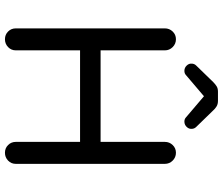

<svg xmlns="http://www.w3.org/2000/svg" viewBox="-84 -834 922 795"><g transform="rotate(90 377.5 -436.0)"><path d="M142 5Q123 5 110 -8Q97 -21 97 -40V-657Q97 -676 110 -689.5Q123 -703 142 -703Q161 -703 174.5 -689.5Q188 -676 188 -657V-391H567V-657Q567 -676 580 -689.5Q593 -703 612 -703Q631 -703 644.5 -689.5Q658 -676 658 -657V-40Q658 -21 644.5 -8Q631 5 612 5Q593 5 580 -8Q567 -21 567 -40V-306H188V-40Q188 -21 174.5 -8Q161 5 142 5ZM273 -738Q260 -738 251 -747.5Q242 -757 243 -768Q243 -779 251 -787L319 -857Q327 -865 336 -871Q345 -877 359 -877H397Q411 -877 420.5 -871Q430 -865 437 -857L505 -787Q513 -779 513 -768Q514 -757 505 -747.5Q496 -738 483 -738Q472 -738 465 -745L378 -819L291 -745Q284 -738 273 -738Z"/></g></svg>

Font: Varela Round
Style: Regular
Weight: 400
Designer: Joe Prince, Avraham Cornfeld
Foundry: Joe Prince, Avraham Cornfeld
Version: Version 3.010; ttfautohint (v1.8.4.7-5d5b)